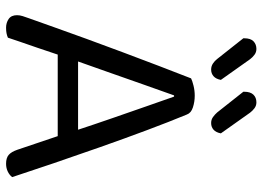

<svg xmlns="http://www.w3.org/2000/svg" viewBox="-136 -720 864 632"><g transform="rotate(90 296.0 -404.0)"><path d="M298 -545H294Q279 -503 258.5 -445Q238 -387 216.5 -325.5Q195 -264 176 -211L171 -196Q165 -178 156 -151Q147 -124 137 -94.5Q127 -65 118 -39.5Q109 -14 104 2Q97 5 89.5 6.5Q82 8 71 8Q55 8 42.5 -0.5Q30 -9 30 -28Q30 -37 33 -46.5Q36 -56 40 -67Q52 -101 69.5 -150Q87 -199 108 -257Q129 -315 152 -376Q175 -437 197 -495Q219 -553 238 -601Q246 -605 262 -609Q278 -613 295 -613Q315 -613 333.5 -607Q352 -601 357 -587Q381 -529 408.5 -455.5Q436 -382 464 -302.5Q492 -223 517.5 -148Q543 -73 563 -12Q556 -3 544.5 2.5Q533 8 519 8Q500 8 490 -0.5Q480 -9 473 -29L418 -192L410 -220Q390 -281 368.5 -343Q347 -405 328.5 -458Q310 -511 298 -545ZM132 -162 158 -229H437L453 -162ZM174 -687 106 -773V-776Q106 -797 116 -806.5Q126 -816 141 -816Q152 -816 160.5 -809.5Q169 -803 175 -795L243 -699Q240 -683 231 -675Q222 -667 209 -667Q198 -667 189 -673Q180 -679 174 -687ZM350 -687 282 -773V-776Q282 -796 291.5 -806Q301 -816 317 -816Q328 -816 336.5 -809.5Q345 -803 351 -795L419 -699Q416 -683 407 -675Q398 -667 385 -667Q374 -667 365.5 -673Q357 -679 350 -687Z"/></g></svg>

Font: Baloo Tamma 2
Style: Regular
Weight: 400
Designer: Divya Kowshik, Shuchita Grover and Ek Type
Foundry: Ek Type
Version: Version 1.700